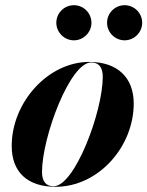

<svg xmlns="http://www.w3.org/2000/svg" viewBox="-20 -708 566 738"><path d="M391.5 -620.5C391.5 -583.5 422 -553 459 -553C496 -553 526.5 -583.5 526.5 -620.5C526.5 -658 496 -688 459 -688C422 -688 391.5 -658 391.5 -620.5ZM196.5 -620.5C196.5 -583.5 227 -553 264 -553C301 -553 331.5 -583.5 331.5 -620.5C331.5 -658 301 -688 264 -688C227 -688 196.5 -658 196.5 -620.5ZM193.5 10C359.5 10 494 -145 494 -310C494 -410 431.5 -470 323 -470C164.5 -470 25 -314.5 25 -147C25 -47 85 10 193.5 10ZM186 8C155 8 141.5 -13 141.5 -47C141.5 -181 249 -468 330.5 -468C361.5 -468 375 -447 375 -413C375 -279 267.5 8 186 8Z"/></svg>

Font: Bodoni* 96pt
Style: Bold Italic
Weight: 700
Italic angle: -13°
Version: Version 2.3